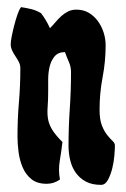

<svg xmlns="http://www.w3.org/2000/svg" viewBox="-20 -522 352 538"><path d="M39 -502Q53 -500 67.5 -496.5Q82 -493 95 -485Q109 -467 120 -443Q128 -451 136 -460.5Q144 -470 152.5 -477.5Q161 -485 171 -490Q181 -495 194 -495Q214 -495 229 -486Q244 -477 254.5 -462.5Q265 -448 270.5 -430.5Q276 -413 276 -395Q276 -350 267.5 -305.5Q259 -261 259 -215Q259 -187 265.5 -170.5Q272 -154 280.5 -143.5Q289 -133 295.5 -127Q302 -121 302 -114Q302 -105 300.5 -86.5Q299 -68 294.5 -50Q290 -32 282.5 -18Q275 -4 263 -4Q238 -4 221 -13Q204 -22 193 -37Q182 -52 177 -72Q172 -92 172 -114Q172 -165 175.5 -216.5Q179 -268 179 -320Q179 -335 173 -348.5Q167 -362 162 -376Q143 -376 133 -364Q123 -352 119 -335Q115 -318 115 -299.5Q115 -281 115 -268Q115 -241 113.5 -222.5Q112 -204 114.5 -189Q117 -174 126 -159Q135 -144 155 -124Q152 -98 147.5 -71.5Q143 -45 148 -19Q131 -7 111 -7Q84 -7 68 -20Q52 -33 43.5 -53Q35 -73 32 -96Q29 -119 29 -140Q29 -188 33 -235Q37 -282 37 -330Q37 -340 33 -348Q29 -356 23.5 -364Q18 -372 14 -380.5Q10 -389 10 -398Q10 -406 13 -421Q16 -436 20 -451.5Q24 -467 29 -481.5Q34 -496 39 -502Z"/></svg>

Font: Reclame
Style: Regular
Weight: 400
Designer: Peter Wiegel
Foundry: Peter Wiegel
Version: Version 1.000